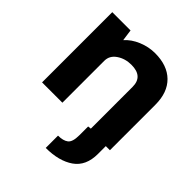

<svg xmlns="http://www.w3.org/2000/svg" viewBox="-219 -689 1063 1063"><g transform="rotate(45 312.0 -157.5)"><path d="M579.1 -356V0H546.9V61Q546.9 155.3 484.4 198.7Q421.9 242.2 318.8 242.2V146Q358.9 146 379.9 129.9Q400.9 113.8 400.9 61V-7.8L419.9 -9.8V-336.9Q419.9 -418.9 329.1 -418.9Q280.3 -418.9 243.7 -394Q207 -369.1 207 -328.1V0H47.9V-549.8H190.9L200.2 -482.9Q230 -517.1 278.1 -537.1Q326.2 -557.1 376 -557.1Q472.2 -557.1 525.6 -504.6Q579.1 -452.1 579.1 -356Z"/></g></svg>

Font: Oakes Grotesk
Style: Bold
Weight: 700
Designer: Samuel Oakes
Foundry: Samuel Oakes
Version: Version 1.0 | wf-rip DC20170320